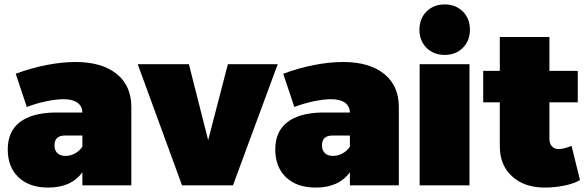

<svg xmlns="http://www.w3.org/2000/svg" viewBox="-20 -837 2653 867"><path d="M573 -354V0H352V-59Q302 10 198 10Q112 10 63.5 -36.5Q15 -83 15 -162Q15 -243 69 -285Q123 -327 227 -329H352Q351 -358 329.5 -373.5Q308 -389 267 -389Q235 -389 190.5 -380Q146 -371 101 -354L51 -504Q121 -530 190.5 -543.5Q260 -557 321 -557Q440 -557 506.5 -503.5Q573 -450 573 -354ZM352 -175V-225H274Q226 -225 226 -181Q226 -158 239 -145.5Q252 -133 276 -133Q298 -133 318.5 -144Q339 -155 352 -175Z M602 -547H833L920 -204L1009 -547H1234L1032 0H802Z M1781 -354V0H1560V-59Q1510 10 1406 10Q1320 10 1271.5 -36.5Q1223 -83 1223 -162Q1223 -243 1277 -285Q1331 -327 1435 -329H1560Q1559 -358 1537.5 -373.5Q1516 -389 1475 -389Q1443 -389 1398.5 -380Q1354 -371 1309 -354L1259 -504Q1329 -530 1398.5 -543.5Q1468 -557 1529 -557Q1648 -557 1714.5 -503.5Q1781 -450 1781 -354ZM1560 -175V-225H1482Q1434 -225 1434 -181Q1434 -158 1447 -145.5Q1460 -133 1484 -133Q1506 -133 1526.5 -144Q1547 -155 1560 -175Z M1875 -547H2100V0H1875ZM1988 -817Q2038 -817 2070 -785Q2102 -753 2102 -703Q2102 -653 2070 -621Q2038 -589 1988 -589Q1938 -589 1906 -621Q1874 -653 1874 -703Q1874 -753 1906 -785Q1938 -817 1988 -817Z M2599 -24Q2572 -8 2528.5 1Q2485 10 2440 10Q2348 10 2292.5 -40.5Q2237 -91 2237 -176V-375H2162V-517H2237V-670H2461V-517H2589V-375H2461V-210Q2461 -188 2473 -175.5Q2485 -163 2505 -164Q2524 -164 2561 -178Z"/></svg>

Font: Argentum Sans Black
Style: Regular
Weight: 900
Designer: Julieta Ulanovsky (Modified by Cristiano Sobral)
Foundry: Julieta Ulanovsky
Version: Version 1.000; ttfautohint (v1.5.65-e2d9)